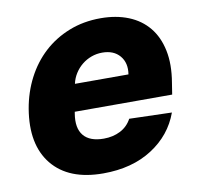

<svg xmlns="http://www.w3.org/2000/svg" viewBox="-67 -624 738 705"><g transform="rotate(-10 301.5 -271.5)"><path d="M34.1 -270.6Q44.4 -331.3 71.2 -383Q98 -434.7 138.8 -472.3Q179.7 -509.9 233.5 -531.2Q287.3 -552.6 351.6 -552.6Q409.4 -552.6 454.9 -534.3Q500.4 -516 529.5 -480.6Q558.6 -445.3 569.4 -393.3Q580.3 -341.3 568.9 -274.1L562.1 -230.8H198.9L197.8 -224.4Q188.9 -171.2 212 -143.1Q235.1 -115.1 287.3 -115.1Q321.7 -115.1 349.1 -129.1Q376.4 -143.1 391.3 -170.8L549.7 -166.2Q520.6 -85.9 446 -38Q371.1 10.3 263.1 10.3Q134.9 10.3 73.5 -65Q12.4 -140.3 34.1 -270.6ZM217.3 -331.7H416.9Q423.7 -373.6 400.9 -400.6Q378.2 -427.2 335.6 -427.2Q314.3 -427.2 294.9 -420.1Q275.6 -413 259.8 -400.2Q244 -387.4 233 -370Q221.9 -352.6 217.3 -331.7Z"/></g></svg>

Font: Inter P Extra Bold
Style: Italic
Weight: 800
Italic angle: 9.39999°
Designer: Rasmus Andersson
Foundry: rsms
Version: Version 3.018;git-588b23468